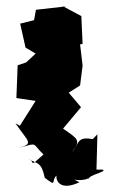

<svg xmlns="http://www.w3.org/2000/svg" viewBox="-20 -565 373 609"><path d="M216 5C271 13 277 -22 259 4C259 -10 324 -21 305 -27H286L289 -139L247 -96L282 -122C220 -136 234 -109 208 -83C239 -120 226 -125 180 -157L237 -225C224 -240 211 -256 198 -271L234 -294L242 -357L234 -424L242 -426L238 -514L180 -545H192L94 -534L88 -501L44 -490L61 -414L93 -395L63 -367L36 -358L32 -254L93 -245L43 -166L29 -174C69 -115 89 -110 40 -96C103 -113 79 -112 118 -75C68 -30 94 -53 70 -61C99 -44 111 -53 122 -1C163 30 141 9 159 -8C157 10 173 41 232 13Z"/></svg>

Font: Asimov Aggro
Style: Condensed
Weight: 500
Designer: Google
Version: Version 2.000980; 2014